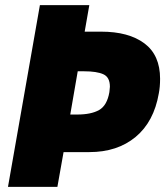

<svg xmlns="http://www.w3.org/2000/svg" viewBox="-20 -726 643 746"><path d="M11 0H203L227 -135H327Q436 -135 507 -194Q578 -253 597 -363Q602 -388 602 -420Q602 -512 541 -557.5Q480 -603 373 -603H309L327 -706H135ZM282 -449H307Q356 -449 381.5 -437.5Q407 -426 407 -389Q407 -384 405 -368Q396 -316 365 -298.5Q334 -281 280 -281H253Z"/></svg>

Font: Geom Black
Style: Bold Italic
Weight: 900
Italic angle: -10°
Version: Version 1.102